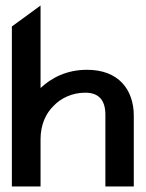

<svg xmlns="http://www.w3.org/2000/svg" viewBox="-20 -676 528 696"><path d="M23 0H127V-171C127 -224 146 -265 175 -293C200 -319 240 -340 289 -340C340 -340 362 -311 362 -260V0H465V-256C465 -352 409 -423 296 -423C221 -423 167 -394 127 -357V-656L23 -580Z"/></svg>

Font: Charger Sport
Style: BlkExt
Weight: 900
Designer: Jasper
Foundry: Cannot Into Space Fonts
Version: Version 1.1